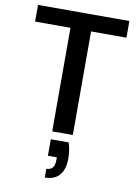

<svg xmlns="http://www.w3.org/2000/svg" viewBox="-103 -767 792 1101"><g transform="rotate(10 293.0 -216.0)"><path d="M233 0V-603H27V-700H559V-603H353V0ZM237 268V217Q262 217 273.5 202Q285 187 285 157V142H233V46H337Q345 70 348 94Q351 118 351 138Q351 201 322 234.5Q293 268 237 268Z"/></g></svg>

Font: DM Sans 20pt SemiBold
Style: Regular
Weight: 600
Version: Version 4.004;gftools[0.9.30]